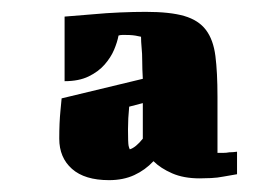

<svg xmlns="http://www.w3.org/2000/svg" viewBox="-20 -650 470 324"><path d="M347 -392H356Q362 -392 367 -393Q373 -393 380 -394V-356Q368 -354 357 -352Q347 -350 336 -349.5Q325 -349 317 -349Q290 -349 270.5 -357.5Q251 -366 239 -378Q225 -363 206.5 -354.5Q188 -346 164 -346Q123 -346 101.5 -365Q80 -384 80 -416Q80 -430 80.5 -441.5Q81 -453 82 -463Q83 -474 84 -484L221 -517Q220 -534 220 -547Q220 -560 219 -569Q218 -580 218 -588Q217 -588 213 -589Q205 -591 193 -591H186Q183 -591 180 -590Q178 -579 172.5 -566Q167 -553 156.5 -541Q146 -529 129.5 -521Q113 -513 89 -513V-622Q113 -624 138 -626Q159 -628 182.5 -629Q206 -630 226 -630Q267 -630 291 -623Q315 -616 327.5 -599.5Q340 -583 343.5 -555.5Q347 -528 347 -487ZM199 -398Q209 -401 221 -416V-476L198 -470Q197 -460 196.5 -450.5Q196 -441 196 -432Q196 -409 197 -404Q198 -400 199 -398Z"/></svg>

Font: Bigshot One
Style: Regular
Weight: 400
Designer: Gesine Todt
Foundry: Gesine Todt
Version: Version 1.000